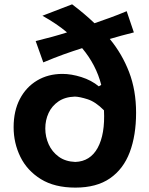

<svg xmlns="http://www.w3.org/2000/svg" viewBox="-20 -854 691 888"><path d="M180.2 -565.4 145 -664.1Q185.1 -673.8 221.4 -683.8Q257.8 -693.8 290 -704.1Q243.2 -743.7 176.3 -781.2L313.5 -834Q339.4 -814.5 365.5 -792.7Q391.6 -771 417 -746.6Q451.2 -758.3 488.8 -772Q526.4 -785.6 565.9 -802.2L599.1 -704.1Q569.8 -696.8 541.7 -689.2Q513.7 -681.6 487.8 -673.8Q544.9 -604.5 577.1 -520.5Q609.4 -436.5 609.4 -332.5Q609.4 -228 580.1 -150.1Q550.8 -72.3 488.8 -29.3Q426.8 13.7 328.6 13.7Q232.4 13.7 168.9 -25.6Q105.5 -64.9 74.2 -128.7Q43 -192.4 43 -265.6Q43 -340.8 71.8 -396Q100.6 -451.2 151.6 -481.7Q202.6 -512.2 269 -512.2Q309.6 -512.2 356.2 -497.6Q402.8 -482.9 437 -454.6L448.2 -461.4Q424.8 -553.7 359.9 -631.3Q316.9 -617.7 273.4 -602.1Q230 -586.4 180.2 -565.4ZM460.9 -343.8Q421.9 -383.3 385 -395Q348.1 -406.7 326.2 -407.2Q280.8 -405.8 250.2 -384.8Q219.7 -363.8 204.6 -331.1Q189.5 -298.3 189.5 -259.8Q189.5 -221.2 205.1 -186.5Q220.7 -151.9 251.5 -129.4Q282.2 -106.9 328.1 -105Q397.5 -107.4 431.9 -170.4Q466.3 -233.4 460.9 -343.8Z"/></svg>

Font: Pinar-FD SemiBold
Style: Regular
Weight: 600
Designer: Amin Abedi
Version: Version 2.000